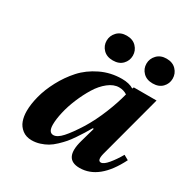

<svg xmlns="http://www.w3.org/2000/svg" viewBox="-164 -851 976 1003"><g transform="rotate(30 323.5 -349.0)"><path d="M214.8 -115.2Q214.8 -67.9 244.1 -67.9Q267.1 -67.9 295.7 -99.4Q324.2 -130.9 363.8 -193.8Q397.9 -250 425 -316.9Q452.1 -383.8 466.8 -441.9Q445.3 -456.1 418 -456.1Q385.7 -456.1 353.8 -430.9Q321.8 -405.8 297.6 -366.2Q273.4 -326.7 254.2 -280.8Q234.9 -234.9 224.9 -190.9Q214.8 -147 214.8 -115.2ZM61 -107.9Q61 -148.9 74 -199.2Q86.9 -249.5 115.5 -303.2Q144 -356.9 183.6 -400.9Q223.1 -444.8 282.2 -473.4Q341.3 -502 409.2 -502Q452.6 -502 480 -484.9L483.9 -494.1H621.1L520 -115.2Q507.8 -67.9 530.8 -67.9Q547.4 -67.9 571.8 -97.2Q596.2 -126.5 618.2 -165L647 -148.9Q566.4 12.2 448.2 12.2Q350.6 12.2 386.2 -113.8L411.1 -202.1H404.8Q389.6 -176.3 380.4 -161.1Q371.1 -146 353.8 -120.4Q336.4 -94.7 323 -79.1Q309.6 -63.5 289.3 -44.2Q269 -24.9 250.2 -13.9Q231.4 -2.9 207.8 4.6Q184.1 12.2 159.2 12.2Q125.5 12.2 102.5 -5.6Q79.6 -23.4 70.3 -49.6Q61 -75.7 61 -107.9ZM317.9 -710Q354.5 -710 375.7 -687.7Q397 -665.5 397 -634.8Q397 -604.5 376 -582.8Q355 -561 317.9 -561Q281.2 -561 260 -582.8Q238.8 -604.5 238.8 -634.8Q238.8 -665 260.3 -687.5Q281.7 -710 317.9 -710ZM558.1 -710Q594.7 -710 616 -687.7Q637.2 -665.5 637.2 -634.8Q637.2 -604.5 616.2 -582.8Q595.2 -561 558.1 -561Q521.5 -561 500.2 -582.8Q479 -604.5 479 -634.8Q479 -665 500.5 -687.5Q522 -710 558.1 -710Z"/></g></svg>

Font: Linguistics Pro
Style: Bold Italic
Weight: 700
Italic angle: -12°
Designer: Stefan Peev, Context Ltd
Foundry: Stefan Peev, Context Ltd
Version: Version 001.000